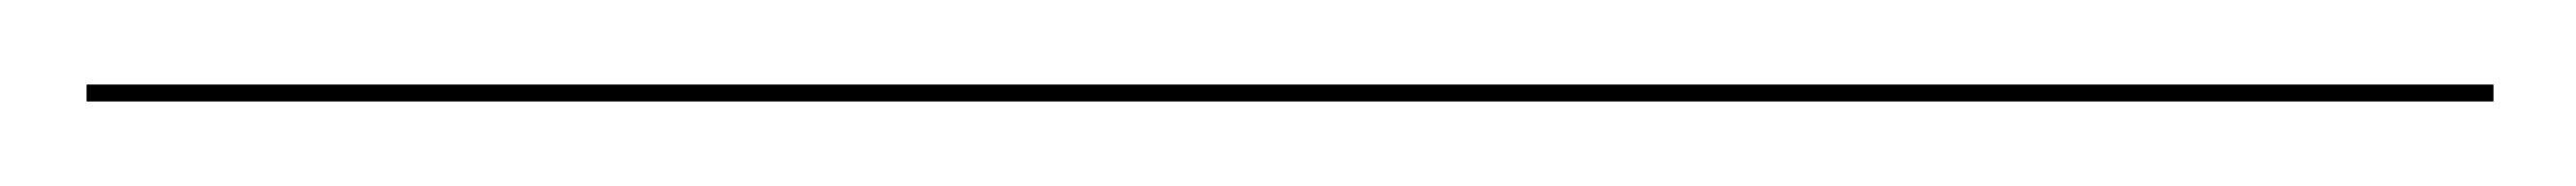

<svg xmlns="http://www.w3.org/2000/svg" viewBox="-26 128 610 44"><path d="M-5.5 148H564.5V152H-5.5Z"/></svg>

Font: Bodoni* 36pt
Style: Bold
Weight: 700
Version: Version 2.3